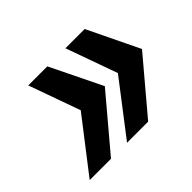

<svg xmlns="http://www.w3.org/2000/svg" viewBox="-98 -664 727 727"><g transform="rotate(-45 265.0 -301.0)"><path d="M223 -92 385 -303 311 -510H414L514 -303L336 -92ZM23 -92 186 -303 112 -510H214L315 -303L137 -92Z"/></g></svg>

Font: Saira SemiExpanded
Style: Bold Italic
Weight: 700
Width: 6
Italic angle: -12°
Designer: Hector Gatti with collaboration of the Omnibus-Type team
Foundry: Omnibus-Type
Version: Version 1.101